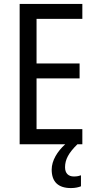

<svg xmlns="http://www.w3.org/2000/svg" viewBox="-20 -734 488 977"><path d="M311 117C311 78 329 44 374 0H399V-77H166V-335H385V-411H166V-638H399V-714H80V0H312C272 36 243 83 243 129C243 190 275 223 341 223C363 223 379 219 392 214V158C384 161 373 164 356 164C328 164 311 148 311 117Z"/></svg>

Font: Noto Sans Gujarati UI Condensed
Style: Regular
Weight: 400
Width: 3
Designer: Jelle Bosma - Monotype Design Team, Universal Thirst
Foundry: Monotype Imaging Inc.
Version: Version 2.106